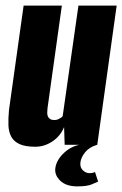

<svg xmlns="http://www.w3.org/2000/svg" viewBox="-20 -515 435 683"><path d="M106 7Q71 7 50.5 -2Q30 -11 20.5 -28Q11 -45 10 -69Q9 -93 12 -124L64 -495H200L149 -130Q148 -121 148 -113.5Q148 -106 150.5 -100.5Q153 -95 158.5 -91.5Q164 -88 173 -88Q181 -88 186.5 -90.5Q192 -93 196.5 -96Q201 -99 203 -102L259 -495H395L326 0H210L208 -63Q195 -31 166.5 -12Q138 7 106 7ZM255 148Q215 148 194 127.5Q173 107 177 82Q181 54 208 28.5Q235 3 274 -2L326 0Q298 8 283 26.5Q268 45 266 63Q264 81 275 91Q286 101 298 101Q306 101 311 99.5Q316 98 318 97L329 131Q323 134 306 141Q289 148 255 148Z"/></svg>

Font: Alumni Sans ExtraBold
Style: Italic
Weight: 800
Italic angle: -8°
Designer: Robert E. Leuschke
Foundry: Robert E. Leuschke
Version: Version 1.016